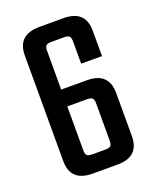

<svg xmlns="http://www.w3.org/2000/svg" viewBox="-121 -698 624 770"><g transform="rotate(-20 191.0 -313.0)"><path d="M250 -102.1V-258.8Q250 -276.4 244.1 -282.2Q238.3 -288.1 220.2 -288.1H137.2V-102.1Q137.2 -84.5 143.1 -78.9Q148.9 -73.2 167 -73.2H220.2Q238.3 -73.2 244.1 -78.9Q250 -84.5 250 -102.1ZM137.2 -359.9H247.1Q339.8 -359.9 339.8 -271V-87.9Q339.8 0 247.1 0H141.1Q46.9 0 46.9 -87.9V-538.1Q46.9 -626 141.1 -626H244.1Q336.9 -626 336.9 -538.1V-430.2H248V-523.9Q248 -541.5 241.9 -547.4Q235.8 -553.2 217.8 -553.2H167Q148.9 -553.2 143.1 -547.6Q137.2 -542 137.2 -523.9Z"/></g></svg>

Font: Teko
Style: Regular
Weight: 400
Designer: Manushi Parikh, Jonny Pinhorn
Foundry: Indian Type Foundry
Version: Version 2.000;PS 1.0;hotconv 1.0.79;makeotf.lib2.5.61930